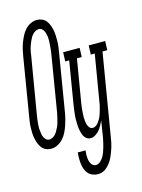

<svg xmlns="http://www.w3.org/2000/svg" viewBox="-158 -823 833 1125"><g transform="rotate(-15 258.5 -260.0)"><path d="M68 8Q50 8 35.5 1.5Q21 -5 11 -17.5Q1 -30 -4.5 -45.5Q-10 -61 -13.5 -77Q-17 -93 -17.5 -110Q-18 -127 -17.5 -144Q-17 -161 -14.5 -178Q-12 -195 -9 -213L48 -558Q51 -577 55.5 -596.5Q60 -616 67 -635Q74 -654 83.5 -673Q93 -692 106.5 -707.5Q120 -723 139.5 -733Q159 -743 179 -743Q196 -743 211 -736.5Q226 -730 235.5 -717.5Q245 -705 251 -689.5Q257 -674 260 -658Q263 -642 263.5 -625Q264 -608 264 -591Q264 -574 261.5 -557Q259 -540 256 -522L199 -177Q196 -158 191 -138.5Q186 -119 179.5 -100Q173 -81 163.5 -62Q154 -43 140 -27.5Q126 -12 106.5 -2Q87 8 68 8ZM70 -47Q80 -47 90.5 -52.5Q101 -58 108.5 -66.5Q116 -75 121 -85Q126 -95 131 -104.5Q136 -114 139 -124.5Q142 -135 144.5 -145Q147 -155 149.5 -165.5Q152 -176 154 -186L211 -531Q213 -543 214 -554.5Q215 -566 216 -577Q217 -588 217.5 -599.5Q218 -611 217.5 -622Q217 -633 214.5 -644Q212 -655 208 -664.5Q204 -674 196 -681Q188 -688 176 -688Q166 -688 156 -682.5Q146 -677 138.5 -668.5Q131 -660 125.5 -650Q120 -640 116 -630.5Q112 -621 108 -610.5Q104 -600 101.5 -590Q99 -580 97 -569.5Q95 -559 94 -549L36 -204Q34 -192 32.5 -180.5Q31 -169 30 -158Q29 -147 28.5 -135.5Q28 -124 29.5 -113Q31 -102 32.5 -91Q34 -80 38.5 -70.5Q43 -61 51 -54Q59 -47 70 -47ZM294 223Q277 223 261 216.5Q245 210 234.5 198Q224 186 218.5 170.5Q213 155 211 138Q209 121 209 104Q209 87 211 69H258Q256 85 256 100.5Q256 116 259 130.5Q262 145 271 156.5Q280 168 296 168Q310 168 322 157Q334 146 341.5 133.5Q349 121 354 107Q359 93 363 79.5Q367 66 370 52Q373 38 376 24L392 -77Q386 -63 378 -48.5Q370 -34 360 -22Q350 -10 335.5 -1Q321 8 307 8Q290 8 278.5 -2.5Q267 -13 262 -27Q257 -41 254 -56.5Q251 -72 250.5 -88Q250 -104 250 -120Q250 -136 252 -152.5Q254 -169 256 -185Q258 -201 261 -218L302 -465H278L280 -520H380L378 -465H349L306 -209Q304 -197 302.5 -185.5Q301 -174 300 -162.5Q299 -151 298.5 -140Q298 -129 298 -117.5Q298 -106 299.5 -95Q301 -84 304 -74Q307 -64 314.5 -55.5Q322 -47 334 -47Q343 -47 353 -53.5Q363 -60 369 -68.5Q375 -77 380.5 -86.5Q386 -96 389.5 -105.5Q393 -115 396 -125Q399 -135 401.5 -144.5Q404 -154 406.5 -164Q409 -174 410 -184L457 -465H433L435 -520H535L533 -465H504L421 33Q419 47 416 62Q413 77 408.5 91.5Q404 106 398.5 120.5Q393 135 386.5 149Q380 163 370.5 176Q361 189 349.5 200Q338 211 323.5 217Q309 223 294 223Z"/></g></svg>

Font: Iosevka Curly Slab Light
Style: Italic
Weight: 300
Italic angle: -9°
Monospace: yes
Designer: Belleve Invis
Foundry: Belleve Invis
Version: Version 22.1.2; ttfautohint (v1.8.4)